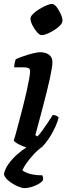

<svg xmlns="http://www.w3.org/2000/svg" viewBox="-28 -769 349 989"><path d="M160 0Q136 0 110 -8.5Q84 -17 65 -27.5Q46 -38 43 -45Q47 -57 54.5 -84.5Q62 -112 71.5 -148Q81 -184 91 -222.5Q101 -261 109 -297.5Q117 -334 122 -361.5Q127 -389 127 -402Q127 -414 119 -418Q111 -422 97 -422H45Q45 -434 48 -446Q51 -458 53 -464Q68 -471 92.5 -479.5Q117 -488 141 -494Q165 -500 177 -500Q207 -500 224.5 -487Q242 -474 242 -449Q242 -438 239 -418Q236 -398 229.5 -367.5Q223 -337 212.5 -295Q202 -253 187.5 -198Q173 -143 154 -73L165 -66Q175 -76 189.5 -96Q204 -116 219 -138.5Q234 -161 244 -177Q253 -177 262.5 -172.5Q272 -168 274 -163Q269 -142 256.5 -114.5Q244 -87 227 -60.5Q210 -34 193 -17Q176 0 160 0ZM187 -588Q176 -588 162.5 -603.5Q149 -619 139 -639Q129 -659 129 -674Q129 -684 142 -697Q155 -710 174.5 -722Q194 -734 212 -741.5Q230 -749 240 -749Q251 -749 263.5 -733Q276 -717 285 -696.5Q294 -676 294 -662Q294 -651 281.5 -638Q269 -625 250.5 -613.5Q232 -602 215 -595Q198 -588 187 -588ZM96 200Q85 200 62 190Q39 180 18.5 164Q-2 148 -8 129Q-2 100 17 74Q36 48 61.5 25.5Q87 3 115 -14L195 -17Q169 1 147 24.5Q125 48 109.5 70Q94 92 87 108Q102 120 128 127Q154 134 190 134Q192 138 193.5 145Q195 152 192 162Q177 178 149 189Q121 200 96 200Z"/></svg>

Font: Texturina 12pt
Style: Bold Italic
Weight: 700
Italic angle: -11°
Designer: Guillermo Torres Carreño
Foundry: Omnibus-Type
Version: Version 1.002